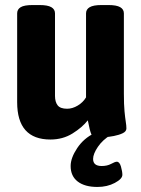

<svg xmlns="http://www.w3.org/2000/svg" viewBox="-20 -545 560 761"><path d="M180 8Q48 8 48 -140V-492Q48 -508 62 -516.5Q76 -525 109 -525H137Q169 -525 183.5 -516.5Q198 -508 198 -492V-165Q198 -141 208.5 -127.5Q219 -114 246 -114Q267 -114 288 -126.5Q309 -139 321 -159V-492Q321 -508 335.5 -516.5Q350 -525 382 -525H410Q442 -525 456.5 -516.5Q471 -508 471 -492V-174Q471 -130 473.5 -104Q476 -78 478.5 -62.5Q481 -47 481 -36Q481 -24 466.5 -17Q452 -10 431.5 -6Q411 -2 392.5 -1Q374 0 366 0Q348 0 342 -13Q336 -26 328 -68Q306 -40 267.5 -16Q229 8 180 8ZM366 196Q316 196 288 174.5Q260 153 260 113Q260 81 286 42Q312 3 354 -17L419 -10Q387 9 368 37Q349 65 349 85Q349 113 383 113Q405 113 420.5 104.5Q436 96 443 96Q454 96 459.5 115.5Q465 135 465 148Q465 164 435 180Q405 196 366 196Z"/></svg>

Font: Asap Semi Condensed
Style: Bold
Weight: 700
Width: 4
Designer: Pablo Cosgaya
Foundry: Omnibus-Type
Version: Version 3.001; ttfautohint (v1.8.4.7-5d5b)